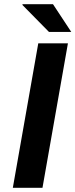

<svg xmlns="http://www.w3.org/2000/svg" viewBox="-20 -893 359 913"><path d="M41 0 162 -687H303L182 0ZM213 -741 86 -870 88 -873H232L319 -741Z"/></svg>

Font: Archivo SemiExpanded SemiBold
Style: Italic
Weight: 600
Width: 6
Italic angle: -10°
Designer: Hector Gatti
Foundry: Omnibus-Type
Version: Version 2.001